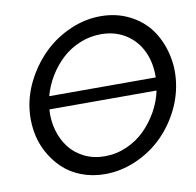

<svg xmlns="http://www.w3.org/2000/svg" viewBox="-80 -797 902 884"><g transform="rotate(-10 371.0 -355.0)"><path d="M445.8 -714.8Q520 -714.8 580.3 -684.3Q640.6 -653.8 677 -603.5Q713.4 -553.2 729.2 -488Q745.1 -422.9 735.8 -354Q726.1 -281.7 690.7 -215.8Q655.3 -149.9 603 -101.3Q550.8 -52.7 482.4 -23.9Q414.1 4.9 341.8 4.9Q282.2 4.9 231.2 -14.9Q180.2 -34.7 144.3 -69.3Q108.4 -104 84.2 -149.4Q60.1 -194.8 51.8 -247.8Q43.5 -300.8 50.8 -355Q60.5 -425.3 96.4 -491Q132.3 -556.6 184.3 -606Q236.3 -655.3 305.2 -685.1Q374 -714.8 445.8 -714.8ZM433.1 -632.8Q381.3 -632.8 333.7 -613Q286.1 -593.3 250.2 -559.8Q214.4 -526.4 188.5 -483.4Q162.6 -440.4 149.9 -393.1H647.9Q649.4 -460.4 624.5 -514.4Q599.6 -568.4 549.8 -600.6Q500 -632.8 433.1 -632.8ZM355 -76.2Q408.7 -76.2 458 -97.9Q507.3 -119.6 543.7 -156Q580.1 -192.4 605.5 -238Q630.9 -283.7 641.1 -333H140.1Q136.2 -281.7 149.4 -235.4Q162.6 -189 189.7 -153.6Q216.8 -118.2 259.5 -97.2Q302.2 -76.2 355 -76.2Z"/></g></svg>

Font: Rawline Medium
Style: Italic
Weight: 500
Italic angle: -12°
Designer: Matt McInerney, Pablo Impallari, Rodrigo Fuenzalida
Foundry: Matt McInerney, Pablo Impallari, Rodrigo Fuenzalida
Version: Version 4.020;PS 004.020;hotconv 1.0.88;makeotf.lib2.5.64775